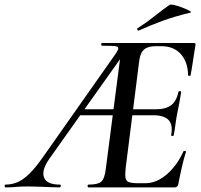

<svg xmlns="http://www.w3.org/2000/svg" viewBox="-80 -811 871 831"><path d="M-56 0Q-60 0 -60 -6Q-60 -12 -56 -12Q-31 -12 -6.5 -21.5Q18 -31 46 -58Q74 -85 108 -134L419 -576Q432 -595 432 -602.5Q432 -610 416 -611.5Q400 -613 362 -613Q358 -613 358 -619Q358 -625 362 -625H759Q768 -625 766 -616Q763 -597 759 -572Q755 -547 751.5 -523.5Q748 -500 745 -485Q744 -482 738.5 -483Q733 -484 734 -486Q733 -543 702.5 -577Q672 -611 619 -611H594Q570 -611 555 -604Q540 -597 532.5 -582.5Q525 -568 522 -543L464 -85Q461 -57 463 -42.5Q465 -28 477.5 -23Q490 -18 517 -18H549Q597 -18 641.5 -56Q686 -94 714 -156Q716 -159 721 -157.5Q726 -156 725 -154Q716 -126 707 -87Q698 -48 692 -15Q689 0 676 0H303Q299 0 299 -6Q299 -12 303 -12Q344 -12 358.5 -25Q373 -38 378 -81L447 -613L473 -602L133 -123Q99 -74 110.5 -43Q122 -12 179 -12Q184 -12 183 -6Q182 0 179 0Q161 0 137 -1Q113 -2 88 -3Q63 -4 40 -4Q9 -4 -10.5 -2Q-30 0 -56 0ZM263 -312 282 -338H467L469 -312ZM672 -226Q671 -222 665.5 -222.5Q660 -223 661 -227Q669 -271 649.5 -291.5Q630 -312 587 -312H438L442 -338H594Q637 -338 660.5 -355.5Q684 -373 692 -413Q693 -417 699 -416.5Q705 -416 704 -411Q699 -380 695.5 -362Q692 -344 688 -325Q683 -301 680 -277Q677 -253 672 -226ZM521 -679Q517 -677 514.5 -682.5Q512 -688 516 -689Q555 -714 588 -740.5Q621 -767 654 -790Q658 -793 675 -789Q692 -785 711 -777.5Q730 -770 740.5 -764Q751 -758 743 -756Q676 -740 624 -721Q572 -702 521 -679Z"/></svg>

Font: Cormorant Garamond Light SemiBold
Style: Italic
Weight: 600
Italic angle: -10°
Version: Version 4.001